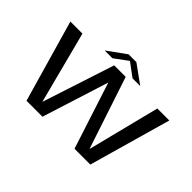

<svg xmlns="http://www.w3.org/2000/svg" viewBox="-126 -1004 1298 1298"><g transform="rotate(45 523.0 -355.0)"><path d="M213.5 0H366L517.5 -478L672.5 0H823.5L990.5 -588.5H876L746 -73H744.5L573.5 -588.5H463.5L295 -72H294L160 -588.5H44.5ZM346.5 -614H421L517.5 -685L613.5 -614H687L554 -710H479.5Z"/></g></svg>

Font: Anybody Expanded
Style: Regular
Weight: 400
Width: 7
Version: Version 1.113;gftools[0.9.25]